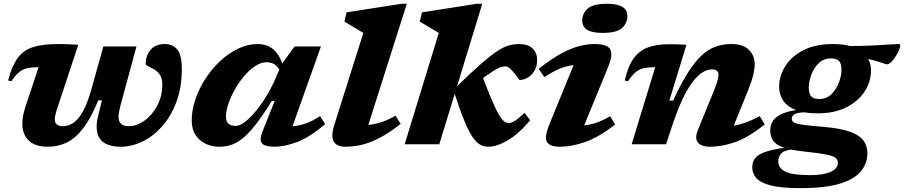

<svg xmlns="http://www.w3.org/2000/svg" viewBox="-20 -765 4794 1018"><path d="M528 -518.5H703.5L618 -203Q608.5 -166.5 608.5 -145.5Q608.5 -96 663 -96Q704.5 -96 745.2 -124.8Q786 -153.5 813.2 -203.8Q840.5 -254 840.5 -318Q840.5 -350.5 827.2 -369.2Q814 -388 796.5 -397.8Q779 -407.5 765.8 -413.5Q752.5 -419.5 752.5 -427Q752.5 -470.5 778.5 -501Q804.5 -531.5 854 -531.5Q895 -531.5 919.5 -503.2Q944 -475 944 -398.5Q944 -300.5 915 -223.8Q886 -147 838.8 -94.2Q791.5 -41.5 734.5 -14.2Q677.5 13 621 13Q558 13 525.2 -12.8Q492.5 -38.5 492.5 -95Q492.5 -122 501.5 -156L520.5 -233H501Q463 -139.5 421.8 -85.8Q380.5 -32 334.2 -9.5Q288 13 235 13Q166.5 13 132.5 -19.5Q98.5 -52 98.5 -109.5Q98.5 -149.5 115 -199.5L184.5 -408.5H178Q145.5 -408.5 122.5 -403Q99.5 -397.5 80.2 -381.5Q61 -365.5 40 -334L23 -338.5Q42.5 -413.5 72.2 -455.5Q102 -497.5 153.2 -514.5Q204.5 -531.5 287.5 -531.5Q318.5 -531.5 340.2 -530.5Q362 -529.5 395 -527.5L279 -176.5Q270.5 -150 270.5 -132Q270.5 -96 315 -96Q341.5 -96 367.8 -112.8Q394 -129.5 419 -173Q444 -216.5 466 -296.5Z M1372 -68.5 1436.5 -229.5H1421Q1372.5 -151.5 1334.8 -103.5Q1297 -55.5 1265 -30.2Q1233 -5 1203.5 4Q1174 13 1143 13Q1104.5 13 1071.2 -2.2Q1038 -17.5 1017.2 -48.5Q996.5 -79.5 996.5 -127Q996.5 -181.5 1015.8 -238.2Q1035 -295 1069 -347.5Q1103 -400 1147.5 -441.5Q1192 -483 1242.8 -507.2Q1293.5 -531.5 1346 -531.5Q1441 -531.5 1476.5 -428.5L1541.5 -518.5H1681.5L1531 -95.5Q1567.5 -98.5 1602.2 -110.8Q1637 -123 1677 -149.5L1704 -107Q1621 -36 1554.2 -11.5Q1487.5 13 1435.5 13Q1384.5 13 1369 -5Q1353.5 -23 1372 -68.5ZM1178 -146Q1178 -97.5 1229.5 -97.5Q1253 -97.5 1282.5 -121.2Q1312 -145 1342.5 -183.5Q1373 -222 1399.5 -267.5Q1426 -313 1444 -356.5L1461 -396.5Q1446.5 -419 1429.8 -427Q1413 -435 1393 -435Q1364 -435 1333.5 -415Q1303 -395 1275.2 -362.5Q1247.5 -330 1225.5 -291.2Q1203.5 -252.5 1190.8 -214.2Q1178 -176 1178 -146Z M1906.5 -590.5Q1897.5 -596 1879 -607Q1860.5 -618 1840.2 -630Q1820 -642 1806 -650.5L1817.5 -699.5L2108.5 -745H2137L1933 -103Q2004.5 -108.5 2077 -152L2104.5 -108Q2042.5 -59.5 1991.5 -33.2Q1940.5 -7 1896.8 3Q1853 13 1812 13Q1766 13 1749.5 -14.2Q1733 -41.5 1753.5 -106Z M2537 -745 2403.5 -308.5Q2479 -381 2529.2 -425.2Q2579.5 -469.5 2614.2 -492.5Q2649 -515.5 2676.2 -523.5Q2703.5 -531.5 2732 -531.5Q2780.5 -531.5 2804.2 -507.5Q2828 -483.5 2828 -447.5Q2828 -412.5 2813.2 -388.8Q2798.5 -365 2777.2 -353Q2756 -341 2736 -341Q2733 -341 2724 -354.2Q2715 -367.5 2704 -380.5Q2693.5 -393.5 2682.2 -403.2Q2671 -413 2660 -413Q2648 -413 2635 -409Q2622 -405 2600.5 -391.8Q2579 -378.5 2541 -351.5Q2578.5 -253 2602.5 -201.2Q2626.5 -149.5 2643.2 -131Q2660 -112.5 2677 -112.5Q2691 -112.5 2710.2 -124.8Q2729.5 -137 2761 -166.5L2791.5 -127.5Q2728.5 -53.5 2670.8 -20.2Q2613 13 2569 13Q2545.5 13 2525.2 1.8Q2505 -9.5 2484.8 -39.8Q2464.5 -70 2441.8 -125Q2419 -180 2391 -267L2309 0H2125.5L2306.5 -590.5Q2297.5 -596 2279 -607Q2260.5 -618 2240.2 -630Q2220 -642 2205.5 -650.5L2217.5 -699.5L2508.5 -745Z M3067 -655Q3067 -694 3096 -719.5Q3125 -745 3198 -745Q3254 -745 3280.2 -728.5Q3306.5 -712 3306.5 -681Q3306.5 -641.5 3277.5 -616Q3248.5 -590.5 3175.5 -590.5Q3119.5 -590.5 3093.2 -607Q3067 -623.5 3067 -655ZM2893.5 -107 3021 -419.5Q2984 -415.5 2948 -401Q2912 -386.5 2866.5 -356L2836 -400Q2903.5 -453 2956.2 -481.5Q3009 -510 3051.8 -520.8Q3094.5 -531.5 3131.5 -531.5Q3201 -531.5 3215.8 -502.8Q3230.5 -474 3205 -411.5L3077.5 -100.5Q3146.5 -107 3214.5 -149L3241.5 -104.5Q3155 -37.5 3082.8 -12.2Q3010.5 13 2949.5 13Q2895 13 2880 -12.2Q2865 -37.5 2893.5 -107Z M3309.5 -334 3292.5 -338.5Q3309.5 -414 3340 -455.8Q3370.5 -497.5 3417 -514Q3463.5 -530.5 3528 -530.5Q3554.5 -530.5 3572.8 -530Q3591 -529.5 3619.5 -527.5L3529 -231.5H3549Q3590 -321 3627 -379.5Q3664 -438 3700.2 -471.2Q3736.5 -504.5 3775 -518Q3813.5 -531.5 3857 -531.5Q3920 -531.5 3950.8 -500.8Q3981.5 -470 3981.5 -424.5Q3981.5 -401.5 3974 -369Q3966.5 -336.5 3945.5 -284L3870.5 -99Q3899 -103 3932 -114.8Q3965 -126.5 4008.5 -149L4034.5 -105Q3945 -34 3875.2 -10.5Q3805.5 13 3743.5 13Q3700 13 3681 -8.8Q3662 -30.5 3680 -75L3765 -283Q3780 -321.5 3784.8 -339.5Q3789.5 -357.5 3789.5 -369Q3789.5 -397 3754.5 -397Q3700.5 -397 3647.2 -323.5Q3594 -250 3544 -98.5L3511.5 0H3329L3454 -408.5H3447.5Q3414.5 -408.5 3391.5 -403Q3368.5 -397.5 3349.5 -381.5Q3330.5 -365.5 3309.5 -334Z M4223 232.5Q4120 232.5 4065 217.8Q4010 203 3989.2 178.2Q3968.5 153.5 3968.5 122Q3968.5 94 3983.5 74.2Q3998.5 54.5 4035.8 41.2Q4073 28 4138.5 18.5Q4093.5 3.5 4078.8 -19.8Q4064 -43 4064 -73Q4064 -121 4100.8 -146.8Q4137.5 -172.5 4201 -181.5Q4153.5 -199.5 4132.5 -232Q4111.5 -264.5 4111 -303.5Q4110.5 -361 4143.2 -413.5Q4176 -466 4239.8 -498.8Q4303.5 -531.5 4395 -531.5Q4447.5 -531.5 4487.5 -521Q4548.5 -521 4601.5 -523.5Q4654.5 -526 4691.5 -528.8Q4728.5 -531.5 4742.5 -531.5Q4746.5 -531.5 4750 -529.8Q4753.5 -528 4753.5 -523.5Q4753.5 -514.5 4746.2 -498Q4739 -481.5 4728 -464.5Q4717 -447.5 4705 -435.8Q4693 -424 4683 -424Q4679 -424 4653.2 -432.8Q4627.5 -441.5 4583.5 -452.5Q4598 -426 4598 -392.5Q4598.5 -334.5 4565.8 -282.2Q4533 -230 4469.5 -197Q4406 -164 4314.5 -164Q4276.5 -164 4245.5 -169.5Q4205.5 -168 4191.8 -159Q4178 -150 4178 -135.5Q4178 -123 4190 -115.8Q4202 -108.5 4238.8 -103.2Q4275.5 -98 4350 -92Q4437.5 -84.5 4487.5 -66.2Q4537.5 -48 4558.2 -19.8Q4579 8.5 4579 46.5Q4579 100 4545.8 142Q4512.5 184 4434.8 208.2Q4357 232.5 4223 232.5ZM4323.5 -240Q4362.5 -240 4388.8 -266.2Q4415 -292.5 4428.5 -329Q4442 -365.5 4441.5 -396.5Q4441.5 -429 4427.8 -442.2Q4414 -455.5 4386.5 -455.5Q4347 -455.5 4320.5 -429.5Q4294 -403.5 4281 -367Q4268 -330.5 4268 -299.5Q4268.5 -266.5 4282 -253.2Q4295.5 -240 4323.5 -240ZM4106.5 92Q4106.5 125 4142.5 144.2Q4178.5 163.5 4275 163.5Q4347.5 163.5 4385 145.8Q4422.5 128 4422.5 99Q4422.5 82.5 4410.5 72.2Q4398.5 62 4359.8 54.2Q4321 46.5 4240.5 38Q4202.5 34 4173.5 28Q4133.5 34 4120 51Q4106.5 68 4106.5 92Z"/></svg>

Font: Newsreader Caption
Style: Bold Italic
Weight: 700
Italic angle: -17°
Designer: Hugues Gentile
Foundry: Production Type
Version: Version 1.001